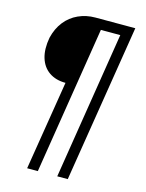

<svg xmlns="http://www.w3.org/2000/svg" viewBox="-130 -783 790 1041"><g transform="rotate(15 265.0 -262.5)"><path d="M127 180 208 -321Q153 -321 115.5 -347Q78 -373 63.5 -421Q49 -469 61 -535Q74 -589 104 -627Q134 -665 178 -685Q222 -705 273 -705H497L355 180H296L428 -648H319L187 180Z"/></g></svg>

Font: Nunito Sans 7pt SemiCondensed Light
Style: Italic
Weight: 300
Width: 4
Italic angle: -9°
Designer: Vernon Adams
Foundry: Vernon Adams
Version: Version 3.101;gftools[0.9.27]